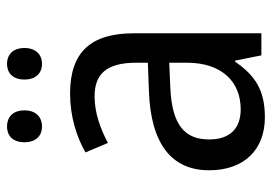

<svg xmlns="http://www.w3.org/2000/svg" viewBox="-134 -698 776 548"><g transform="rotate(-90 254.0 -424.0)"><path d="M122 -742C122 -708 142 -692 167 -692C192 -692 213 -708 213 -742C213 -777 192 -792 167 -792C142 -792 122 -777 122 -742ZM301 -742C301 -708 321 -692 346 -692C370 -692 391 -708 391 -742C391 -777 370 -792 346 -792C321 -792 301 -777 301 -742ZM261 -612C197 -612 138 -594 93 -568L120 -504C162 -526 206 -542 253 -542C316 -542 349 -509 349 -423V-390L269 -387C117 -382 42 -322 42 -215C42 -115 101 -56 193 -56C270 -56 312 -83 352 -141H355L370 -66H433V-430C433 -552 380 -612 261 -612ZM281 -326 349 -329V-279C349 -177 293 -125 216 -125C164 -125 130 -153 130 -215C130 -284 170 -322 281 -326Z"/></g></svg>

Font: Noto Sans Malayalam UI SemiCondensed
Style: Regular
Weight: 400
Width: 4
Designer: Jelle Bosma - Monotype Design Team
Foundry: Monotype Imaging Inc.
Version: Version 2.104